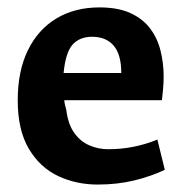

<svg xmlns="http://www.w3.org/2000/svg" viewBox="-20 -485 497 521"><path d="M244.9 15.8Q186.9 15.8 137.7 -7.3Q88.5 -30.5 58.3 -81.2Q28.1 -132 28.1 -212.9Q28.1 -292.3 55.7 -348.7Q83.3 -405.1 133.1 -435Q183 -464.9 249.9 -464.9Q300 -464.9 333.6 -449.6Q367.2 -434.3 387.1 -408.1Q407 -381.9 415.5 -347.9Q424.1 -313.8 424.1 -276.8Q424.1 -261.8 422.5 -243.1Q420.9 -224.3 419.4 -213.1H154.4Q155 -206.1 156.4 -199.9Q157.7 -193.7 159.8 -187.3Q164.6 -147.7 181.7 -124.1Q198.8 -100.5 223.1 -90.3Q247.5 -80.1 273 -80.1Q309.3 -80.1 342.2 -86.7Q375.1 -93.2 407.1 -106.2L427.2 -24.2Q391.2 -7 345.2 4.4Q299.1 15.8 244.9 15.8ZM152.6 -286.9H309.1Q309.1 -336.8 288.6 -361Q268.1 -385.2 229.9 -385.2Q196.2 -385.2 177 -364Q157.9 -342.7 152.6 -286.9Z"/></svg>

Font: Ancizar Sans Thin
Style: Regular
Weight: 100
Designer: Cesar Puertas, Viviana Monsalve, Julian Moncada, Julian Prieto, Jose Castro, Mariel Hernandez, Felipe Aragon, Sara Alarc
Version: Version 8.100